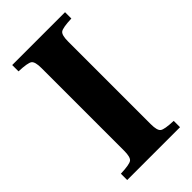

<svg xmlns="http://www.w3.org/2000/svg" viewBox="-217 -755 817 817"><g transform="rotate(-45 192.0 -346.0)"><path d="M33 0V-38Q87 -40 99.5 -49.5Q112 -59 112 -97V-595Q112 -633 99.5 -642.5Q87 -652 33 -654V-692H351V-654Q297 -652 284.5 -642.5Q272 -633 272 -595V-97Q272 -59 284.5 -49.5Q297 -40 351 -38V0Z"/></g></svg>

Font: Heuristica
Style: Bold
Weight: 700
Version: Version 1.0.2